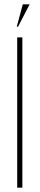

<svg xmlns="http://www.w3.org/2000/svg" viewBox="-20 -873 184 893"><path d="M84 -699V0H60V-699ZM58 -749 86 -853H118L64 -749Z"/></svg>

Font: Moniqa Thin Display
Style: Regular
Weight: 100
Designer: Rajesh Rajput
Foundry: Rajesh Rajput
Version: Version 1.000